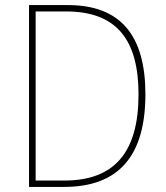

<svg xmlns="http://www.w3.org/2000/svg" viewBox="-20 -734 651 754"><path d="M551 -364C551 -593 455 -714 247 -714H94V0H232C449 0 551 -125 551 -364ZM524 -363C524 -138 431 -25 233 -25H120V-689H240C442 -689 524 -573 524 -363Z"/></svg>

Font: Noto Sans Gujarati UI SemiCondensed Thin
Style: Regular
Weight: 100
Width: 4
Designer: Jelle Bosma - Monotype Design Team, Universal Thirst
Foundry: Monotype Imaging Inc.
Version: Version 2.106